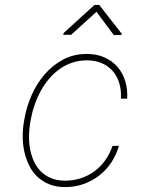

<svg xmlns="http://www.w3.org/2000/svg" viewBox="-20 -760 627 790"><path d="M248 -16.6Q282.7 -16.6 313.5 -26.9Q344.2 -37.1 369.4 -55.9Q394.5 -74.7 413.3 -101.1Q432.1 -127.4 442.9 -159.7H469.2Q458.5 -122.1 437.5 -90.8Q416.5 -59.6 387.7 -37.4Q358.9 -15.1 323.5 -2.7Q288.1 9.8 248.5 9.8Q212.4 9.8 184.3 -1.2Q156.2 -12.2 135.5 -31.2Q114.7 -50.3 101.6 -75.9Q88.4 -101.6 81.3 -130.9Q74.2 -160.2 73.5 -191.7Q72.8 -223.1 77.6 -253.9L81.1 -274.4Q89.8 -322.8 110.8 -369.9Q131.8 -417 164.1 -454.3Q196.3 -491.7 239.7 -514.9Q283.2 -538.1 337.4 -538.1Q377.9 -538.1 409.7 -523.9Q441.4 -509.8 463.1 -485.1Q484.9 -460.4 495.1 -426.8Q505.4 -393.1 503.4 -354H477.5Q479.5 -387.7 471.2 -416.5Q462.9 -445.3 444.8 -466.6Q426.8 -487.8 399.7 -499.8Q372.6 -511.7 337.9 -511.7Q305.2 -511.7 277.1 -502.2Q249 -492.7 225.3 -475.8Q201.7 -459 182.4 -436.3Q163.1 -413.6 148.4 -387.2Q133.8 -360.8 123.5 -332Q113.3 -303.2 107.9 -274.4L104 -253.9Q99.6 -227.1 99.4 -199Q99.1 -170.9 104.2 -144.5Q109.4 -118.2 120.1 -95Q130.9 -71.8 148.4 -54.4Q166 -37.1 190.7 -26.9Q215.3 -16.6 248 -16.6ZM481 -621.1 480 -616.2 448.2 -615.7 377 -711.4 272.5 -616.7H240.7L241.2 -623.5L368.7 -739.7H388.2Z"/></svg>

Font: Roboto Mono Thin
Style: Italic
Weight: 250
Designer: Google
Version: Version 2.000985; 2015; ttfautohint (v1.3)